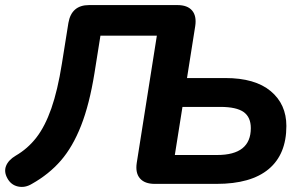

<svg xmlns="http://www.w3.org/2000/svg" viewBox="-35 -725 1189 757"><path d="M504.1 -82.4 583.4 -584.3H361L337.5 -436.7Q317.5 -313 284.7 -229.7Q252 -146.3 205.1 -92.1Q158.2 -37.9 90.3 0.2Q63.5 16.4 35.8 10.3Q8.1 4.2 -6.2 -22.5Q-20.2 -48.1 -11 -71.1Q-1.8 -94.1 26.7 -111.1Q74.3 -138.7 108.3 -182.5Q142.4 -226.3 167.4 -297.5Q192.3 -368.6 209.1 -474.4L234.7 -634.8Q246.9 -705 316.3 -705H664.6Q704.1 -705 722.4 -683.5Q740.6 -662.1 734.8 -622.6L702.3 -417.3H853.4Q970.5 -417.3 1032.3 -365.7Q1094.1 -314.1 1094.1 -228.3Q1094.1 -116.8 1024.4 -58.4Q954.6 0 818.8 0H575Q535.5 0 516.9 -21.5Q498.2 -42.9 504.1 -82.4ZM953.9 -219.8Q953.9 -263.4 925.4 -283.4Q896.9 -303.5 833.7 -303.5H684.4L654.3 -113.9H821.4Q953.9 -113.9 953.9 -219.8Z"/></svg>

Font: SN Pro Thin
Style: Italic
Weight: 200
Italic angle: -9°
Designer: Tobias Whetton
Foundry: Supernotes
Version: Version 1.003;Glyphs 3.3 (3324)